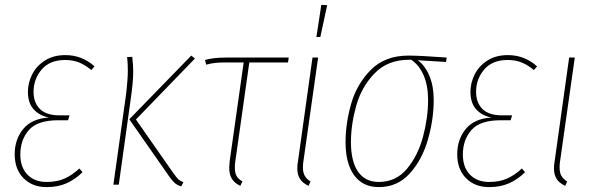

<svg xmlns="http://www.w3.org/2000/svg" viewBox="-20 -754 2428 784"><path d="M40 -124Q40 -185 75 -227.5Q110 -270 180 -274Q140 -282 117 -308Q94 -334 94 -379Q94 -416 111.5 -450.5Q129 -485 163.5 -507Q198 -529 247 -529Q315 -529 366 -483L353 -468Q329 -488 304 -498.5Q279 -509 246 -509Q183 -509 150 -470Q117 -431 117 -379Q117 -335 143 -309Q169 -283 223 -283H264L258 -263H218Q133 -263 98 -223Q63 -183 63 -123Q63 -71 92 -41Q121 -11 170 -11Q213 -11 244 -25Q275 -39 304 -66L317 -51Q288 -22 252.5 -6Q217 10 170 10Q112 10 76 -26.5Q40 -63 40 -124Z M672 -32 508 -267 761 -527 776 -515 535 -266 688 -47Q701 -29 708 -22Q715 -15 729 -10L720 7Q704 2 694.5 -6Q685 -14 672 -32ZM493 -356Q502 -425 502 -466Q502 -497 499 -521L520 -522Q524 -486 524 -462Q524 -420 514 -351L465 0H443Z M941 -96Q939 -86 939 -69Q939 -48 946 -35.5Q953 -23 970 -13L961 5Q937 -7 926.5 -24.5Q916 -42 916 -69Q916 -77 918 -97L975 -499H901Q874 -499 857.5 -497Q841 -495 822 -490L817 -509Q850 -519 904 -519H1159L1156 -499H998Z M1219 -96Q1217 -86 1217 -70Q1217 -49 1224.5 -36Q1232 -23 1248 -13L1240 5Q1215 -7 1204.5 -24Q1194 -41 1194 -67Q1194 -81 1197 -97L1256 -519H1279ZM1292 -734 1316 -733 1288 -603H1272Z M1391 -174Q1391 -250 1414 -330.5Q1437 -411 1494.5 -469Q1552 -527 1648 -527Q1695 -527 1804 -519L1801 -501L1686 -508Q1716 -486 1733.5 -444Q1751 -402 1751 -346Q1751 -267 1727.5 -184.5Q1704 -102 1653.5 -46Q1603 10 1527 10Q1461 10 1426 -38.5Q1391 -87 1391 -174ZM1728 -346Q1728 -404 1710 -446Q1692 -488 1659 -510H1651Q1563 -510 1509.5 -454.5Q1456 -399 1434.5 -322Q1413 -245 1413 -174Q1413 -95 1442 -53Q1471 -11 1527 -11Q1597 -11 1642 -65Q1687 -119 1707.5 -196.5Q1728 -274 1728 -346Z M1847 -124Q1847 -185 1882 -227.5Q1917 -270 1987 -274Q1947 -282 1924 -308Q1901 -334 1901 -379Q1901 -416 1918.5 -450.5Q1936 -485 1970.5 -507Q2005 -529 2054 -529Q2122 -529 2173 -483L2160 -468Q2136 -488 2111 -498.5Q2086 -509 2053 -509Q1990 -509 1957 -470Q1924 -431 1924 -379Q1924 -335 1950 -309Q1976 -283 2030 -283H2071L2065 -263H2025Q1940 -263 1905 -223Q1870 -183 1870 -123Q1870 -71 1899 -41Q1928 -11 1977 -11Q2020 -11 2051 -25Q2082 -39 2111 -66L2124 -51Q2095 -22 2059.5 -6Q2024 10 1977 10Q1919 10 1883 -26.5Q1847 -63 1847 -124Z M2267 -96Q2265 -86 2265 -70Q2265 -49 2272.5 -36Q2280 -23 2296 -13L2288 5Q2263 -7 2252.5 -24Q2242 -41 2242 -67Q2242 -81 2245 -97L2304 -519H2327Z"/></svg>

Font: Fira Sans Extra Condensed Thin
Style: Italic
Weight: 250
Width: 3
Italic angle: -8°
Designer: Carrois Corporate & Edenspiekermann AG
Foundry: Carrois Corporate GbR & Edenspiekermann AG
Version: Version 4.203